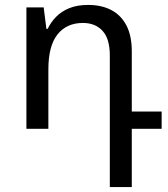

<svg xmlns="http://www.w3.org/2000/svg" viewBox="-20 -522 681 778"><path d="M425 236V-297Q425 -365 395.5 -397Q366 -429 316 -429Q250 -429 213 -382.5Q176 -336 176 -241V0H87V-492H157L168 -405H173Q186 -432 207.5 -454Q229 -476 261 -489Q293 -502 337 -502Q392 -502 431.5 -481Q471 -460 492.5 -418.5Q514 -377 514 -314V-70H635V0H514V236Z"/></svg>

Font: Noto Sans Armenian
Style: Regular
Weight: 400
Designer: Monotype Design Team
Foundry: Monotype Imaging Inc.
Version: Version 2.007